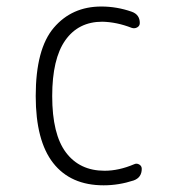

<svg xmlns="http://www.w3.org/2000/svg" viewBox="-20 -550 540 580"><path d="M293 9.8Q193.4 9.8 140.6 -57.6Q87.9 -125 87.9 -259.8Q87.9 -402.3 142.6 -466.3Q197.3 -530.3 286.1 -530.3Q333 -530.3 377.9 -514.6Q402.3 -505.9 402.3 -480.5Q402.3 -471.7 394.5 -467.3Q386.7 -462.9 377.9 -465.8Q333 -483.4 289.1 -484.4Q216.8 -484.4 177.2 -428.2Q137.7 -372.1 137.7 -259.8Q137.7 -144.5 179.2 -89.4Q220.7 -34.2 295.9 -34.2Q338.9 -34.2 384.8 -53.7Q392.6 -57.6 400.4 -53.2Q408.2 -48.8 408.2 -40Q408.2 -13.7 383.8 -4.9Q338.9 9.8 293 9.8Z"/></svg>

Font: Rounded Mgen+ 1m light
Style: Regular
Weight: 200
Designer: [Source Han Sans]
Ryoko NISHIZUKA  (kana & ideographs); Paul D. Hunt (Latin, Greek & Cyrillic); Wenlong ZHANG  (bopomofo
Version: Version 1.059.20150602